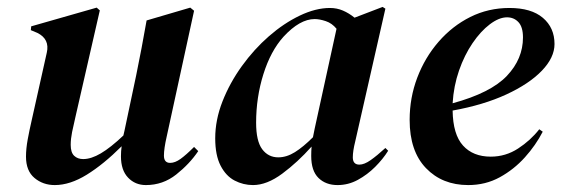

<svg xmlns="http://www.w3.org/2000/svg" viewBox="-20 -519 1620 554"><path d="M138 15Q104 15 79.5 -5.5Q55 -26 55 -67Q55 -90 60 -117Q65 -144 71 -170L115 -367Q124 -406 88 -424L69 -432L70 -443L259 -497L268 -489L198 -183Q192 -158 188 -138Q184 -118 184 -101Q184 -79 194 -69.5Q204 -60 220 -60Q243 -60 271 -76.5Q299 -93 336 -128Q337 -134 339 -141L373 -302Q381 -341 388.5 -380.5Q396 -420 403 -460L529 -497L540 -488L461 -125Q453 -90 453 -70Q453 -49 471 -49Q485 -49 501 -60.5Q517 -72 540 -95L552 -83Q527 -46 488.5 -15.5Q450 15 401 15Q370 15 349.5 -6.5Q329 -28 329 -68Q329 -83 331 -97Q279 -45 230.5 -15Q182 15 138 15Z M710 15Q682 15 657 2Q632 -11 616.5 -41Q601 -71 601 -120Q601 -173 622 -226.5Q643 -280 678 -328.5Q713 -377 756 -414.5Q799 -452 845 -474Q891 -496 932 -496Q952 -496 969.5 -488.5Q987 -481 1003 -468L1084 -499L1092 -494L1005 -111Q998 -83 998 -65Q998 -44 1017 -44Q1031 -44 1049.5 -57Q1068 -70 1092 -92L1100 -84Q1085 -60 1062.5 -37.5Q1040 -15 1012.5 0Q985 15 954 15Q920 15 899 -5.5Q878 -26 878 -69Q878 -83 879 -96Q839 -51 794.5 -18Q750 15 710 15ZM719 -165Q719 -112 736.5 -88.5Q754 -65 783 -65Q807 -65 831 -80Q855 -95 883 -123Q885 -135 888 -148L951 -436Q938 -452 920 -458Q902 -464 888 -464Q845 -464 798 -413Q761 -372 740 -305Q719 -238 719 -165Z M1331 15Q1256 15 1209 -34Q1162 -83 1162 -173Q1162 -237 1184 -295Q1206 -353 1245.5 -398.5Q1285 -444 1337 -470Q1389 -496 1450 -496Q1513 -496 1546.5 -467.5Q1580 -439 1580 -392Q1580 -353 1543.5 -315Q1507 -277 1441 -246.5Q1375 -216 1286 -200Q1287 -131 1316 -99Q1345 -67 1396 -67Q1439 -67 1475 -90.5Q1511 -114 1536 -146L1546 -139Q1526 -100 1494.5 -65Q1463 -30 1422 -7.5Q1381 15 1331 15ZM1443 -469Q1420 -469 1393.5 -449Q1367 -429 1343.5 -394.5Q1320 -360 1304.5 -315.5Q1289 -271 1286 -221Q1396 -251 1442.5 -300Q1489 -349 1489 -411Q1489 -441 1476 -455Q1463 -469 1443 -469Z"/></svg>

Font: DM Serif Display
Style: Italic
Weight: 400
Italic angle: -12°
Designer: Colophon Foundry, Frank Grießhammer
Foundry: Colophon Foundry
Version: Version 5.100; ttfautohint (v1.8.2)